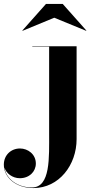

<svg xmlns="http://www.w3.org/2000/svg" viewBox="-140 -695 488 975"><path d="M135.5 -605 297.5 -538.5 298.5 -540 178.5 -675H93.5L-26.5 -540L-25.5 -538.5ZM249 -460H24V-458H109.5V-21.5C109.5 105.5 117 257 22 257C-50 257 -109.5 214.5 -117.5 155.5C-109.5 184.5 -77 210 -39.5 210C9.5 210 42 176 42 135.5C42 88 1.5 59 -38.5 59C-84 59 -120.5 92.5 -120.5 141C-120.5 207.5 -58.5 260 30 260C160 260 249 142.5 249 11.5Z"/></svg>

Font: Bodoni* 96pt
Style: Bold
Weight: 700
Version: Version 2.3